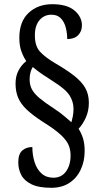

<svg xmlns="http://www.w3.org/2000/svg" viewBox="-20 -780 479 914"><path d="M224 114Q164 114 129.5 97Q95 80 81 52.5Q67 25 67 -7Q67 -47 86 -63.5Q105 -80 134 -80Q134 -42 144.5 -8.5Q155 25 177.5 45.5Q200 66 234 66Q273 66 294.5 36Q316 6 316 -40Q316 -66 307 -88.5Q298 -111 270 -137.5Q242 -164 184 -200Q136 -231 107.5 -258Q79 -285 66.5 -314.5Q54 -344 54 -382Q54 -418 68.5 -445Q83 -472 105 -489Q91 -510 81.5 -536.5Q72 -563 72 -600Q72 -677 116 -718.5Q160 -760 229 -760Q299 -760 334.5 -730Q370 -700 370 -659Q370 -631 352 -612.5Q334 -594 300 -594Q300 -622 293 -649Q286 -676 269.5 -693Q253 -710 225 -710Q190 -710 168 -684Q146 -658 146 -612Q146 -561 170 -534.5Q194 -508 241 -480Q298 -447 333.5 -419Q369 -391 386 -361Q403 -331 403 -291Q403 -252 388.5 -220Q374 -188 354 -167Q367 -147 375 -122Q383 -97 383 -61Q383 -13 364.5 27Q346 67 310.5 90.5Q275 114 224 114ZM320 -198Q323 -208 326.5 -225.5Q330 -243 330 -262Q330 -296 311 -326Q292 -356 231 -394Q204 -411 180 -427.5Q156 -444 136 -461Q130 -452 125.5 -437Q121 -422 121 -402Q121 -375 132 -354.5Q143 -334 168 -313Q193 -292 236 -264Q268 -243 288 -225.5Q308 -208 320 -198Z"/></svg>

Font: Noto Serif Thai ExtraCondensed SemiBold
Style: Regular
Weight: 600
Width: 2
Designer: Monotype Design Team
Foundry: Monotype Imaging Inc.
Version: Version 2.001; ttfautohint (v1.8.4.7-5d5b)